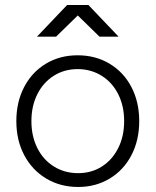

<svg xmlns="http://www.w3.org/2000/svg" viewBox="-20 -732 619 764"><path d="M45 -250Q45 -326 76 -385.5Q107 -445 162.5 -478.5Q218 -512 289 -512Q360 -512 416 -478.5Q472 -445 503 -385.5Q534 -326 534 -250Q534 -174 503 -114.5Q472 -55 416.5 -21.5Q361 12 291 12Q220 12 164 -21.5Q108 -55 76.5 -114.5Q45 -174 45 -250ZM474 -250Q474 -310 450.5 -357Q427 -404 384.5 -430.5Q342 -457 289 -457Q236 -457 194 -430.5Q152 -404 128.5 -357Q105 -310 105 -250Q105 -190 128.5 -143Q152 -96 194.5 -69.5Q237 -43 291 -43Q344 -43 385.5 -69.5Q427 -96 450.5 -143Q474 -190 474 -250ZM248 -711V-712H332L452 -586H376ZM247 -712H331V-711L203 -586H127Z"/></svg>

Font: Oak Sans Light
Style: Regular
Weight: 400
Designer: Erik Kennedy, Walven
Foundry: Erik Kennedy, Walven
Version: Version 1.100;Glyphs 3.1.2 (3151)